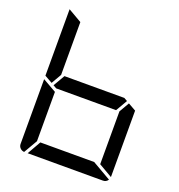

<svg xmlns="http://www.w3.org/2000/svg" viewBox="-165 -1097 1147 1233"><g transform="rotate(20 408.0 -480.5)"><path d="M152 -477 99 -507V-959V-961L192 -907V-546ZM647 -533 601 -454H192L169 -467L215 -546H624ZM664 -523 717 -493V-41V-39L624 -93V-454ZM583 -93 711 -19Q699 0 676 0H162L215 -93ZM138 0Q122 -1 110.5 -12.5Q99 -24 99 -41V-483L192 -430V-93Z"/></g></svg>

Font: DSEG7 Modern
Style: Regular
Weight: 400
Designer: Keshikan(Twitter:@keshinomi_88pro)
Version: Version 0.46